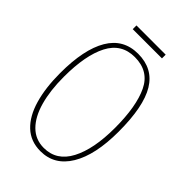

<svg xmlns="http://www.w3.org/2000/svg" viewBox="-246 -918 1022 1022"><g transform="rotate(45 265.0 -407.5)"><path d="M264 10Q190 10 141 -36Q92 -82 68 -165Q44 -248 44 -359Q44 -537 99.5 -631Q155 -725 265 -725Q377 -725 431 -636Q485 -547 485 -358Q485 -183 427 -86.5Q369 10 264 10ZM264 -15Q360 -15 408.5 -107Q457 -199 457 -358Q457 -520 414 -610Q371 -700 265 -700Q165 -700 118.5 -610Q72 -520 72 -358Q72 -256 93.5 -178.5Q115 -101 158 -58Q201 -15 264 -15ZM152 -797V-825H372V-797Z"/></g></svg>

Font: Noto Serif Tamil ExtraCondensed Thin
Style: Regular
Weight: 100
Width: 2
Designer: Indian Type Foundry, Tom Grace, and the Monotype Design Team
Foundry: Monotype Imaging Inc.
Version: Version 2.004; ttfautohint (v1.8.4.7-5d5b)